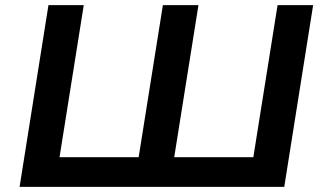

<svg xmlns="http://www.w3.org/2000/svg" viewBox="-20 -725 1258 745"><path d="M56 0 168 -705H305L211 -115H518L612 -705H750L656 -115H963L1057 -705H1195L1083 0Z"/></svg>

Font: Nunito Sans 10pt SemiExpanded
Style: Bold Italic
Weight: 700
Width: 6
Italic angle: -9°
Designer: Vernon Adams
Foundry: Vernon Adams
Version: Version 3.101;gftools[0.9.27]